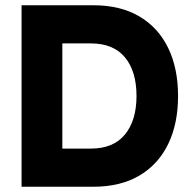

<svg xmlns="http://www.w3.org/2000/svg" viewBox="-20 -710 733 730"><path d="M130 0V-145H325Q411 -145 455 -198.5Q499 -252 499 -345Q499 -439 455 -492Q411 -545 325 -545H130V-690H335Q438 -690 510 -647.5Q582 -605 619.5 -527.5Q657 -450 657 -345Q657 -240 619.5 -162.5Q582 -85 510 -42.5Q438 0 335 0ZM62 0V-690H217V0Z"/></svg>

Font: Radio Canada Big
Style: Bold
Weight: 700
Designer: Étienne Aubert Bonn
Foundry: Coppers and Brasses
Version: Version 1.001